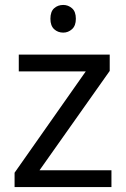

<svg xmlns="http://www.w3.org/2000/svg" viewBox="-20 -757 510 777"><path d="M431 0H39V-58L327 -468H56V-536H424V-470L140 -68H431ZM236 -737Q256 -737 271.5 -723.5Q287 -710 287 -681Q287 -653 271.5 -639Q256 -625 236 -625Q214 -625 199 -639Q184 -653 184 -681Q184 -710 199 -723.5Q214 -737 236 -737Z"/></svg>

Font: Noto Sans Bengali UI
Style: Regular
Weight: 400
Designer: Jelle Bosma - Monotype Design Team
Foundry: Monotype Imaging Inc.
Version: Version 2.003; ttfautohint (v1.8.4.7-5d5b)